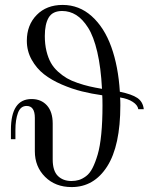

<svg xmlns="http://www.w3.org/2000/svg" viewBox="-20 -740 598 772"><path d="M391.1 -356.9Q348.6 -362.8 309.3 -372.6Q270 -382.3 228.5 -400.1Q187 -418 157 -441.4Q127 -464.8 107.4 -499.8Q87.9 -534.7 87.9 -576.2Q87.9 -639.2 127.4 -679.7Q167 -720.2 231.9 -720.2Q298.3 -720.2 348.9 -674.8Q399.4 -629.4 427.5 -551.3Q455.6 -473.1 461.9 -371.1Q509.8 -361.3 532.2 -346.2Q554.7 -331.1 558.1 -300.8H536.1Q533.7 -317.4 513.9 -330.3Q494.1 -343.3 462.9 -348.1Q463.9 -338.4 463.9 -316.9Q463.9 -153.8 410.9 -70.8Q357.9 12.2 268.1 12.2Q202.6 12.2 161.4 -28.8Q120.1 -69.8 120.1 -131.8V-266.1Q120.1 -314 86.9 -314Q62.5 -314 52.2 -286.1Q42 -258.3 42 -217.8V-180.2H23.9V-217.8Q23.9 -341.8 106.9 -341.8Q145.5 -341.8 168.7 -316.2Q191.9 -290.5 191.9 -243.2V-99.1Q191.9 -53.2 212.6 -32.7Q233.4 -12.2 267.1 -12.2Q283.7 -12.2 297.4 -16.4Q311 -20.5 325.9 -31.5Q340.8 -42.5 352.1 -64.5Q363.3 -86.4 372.8 -118.7Q382.3 -150.9 387.2 -201.2Q392.1 -251.5 392.1 -315.9Q392.1 -343.8 391.1 -356.9ZM390.1 -382.8Q385.7 -468.8 371.1 -531.2Q356.4 -593.8 334.2 -628.7Q312 -663.6 286.1 -679.7Q260.3 -695.8 230 -695.8Q191.4 -695.8 175.8 -669.4Q160.2 -643.1 160.2 -595.2Q160.2 -562.5 166.7 -535.2Q173.3 -507.8 184.3 -488Q195.3 -468.3 213.1 -452.1Q231 -436 249 -425.5Q267.1 -415 292.2 -406.5Q317.4 -397.9 339.4 -392.8Q361.3 -387.7 390.1 -382.8Z"/></svg>

Font: Flanker Steampunk
Style: Regular
Weight: 400
Designer: Alexey Kryukov, Leonardo Di Lena
Foundry: Alexey Kryukov, Leonardo Di Lena
Version: 1.210